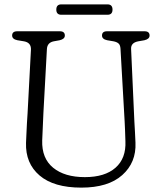

<svg xmlns="http://www.w3.org/2000/svg" viewBox="-20 -843 737 878"><path d="M550 -287 531 -620.5Q530 -637 522.2 -644Q514.5 -651 499.5 -654L470 -659Q446.5 -664 446.5 -680.5Q446.5 -700 469.5 -700H641Q664 -700 664 -680.5Q664 -664.5 640.5 -659L612 -654Q578 -647.5 579.5 -619L594.5 -287Q596 -263 597.2 -239.5Q598.5 -216 599.5 -190.5Q603.5 -100 539.2 -42.5Q475 15 352 15Q226 15 161 -40.5Q96 -96 99 -190Q99.5 -206 100.8 -230.2Q102 -254.5 103.2 -279.8Q104.5 -305 106 -323.5L121.5 -615.5Q123 -648 90 -654L59.5 -659Q35.5 -664 35.5 -680.5Q35.5 -700 59 -700H253.5Q276.5 -700 276.5 -680.5Q276.5 -664.5 253 -659L225.5 -654Q196 -648 194.5 -618.5L178.5 -326Q176.5 -288 175.5 -257.5Q174.5 -227 173 -200.5Q170.5 -119 223 -76Q275.5 -33 368 -33Q459.5 -33 508.2 -76Q557 -119 553.5 -197Q552.5 -228.5 551.8 -248.5Q551 -268.5 550 -287ZM237.5 -799Q237.5 -823 260.5 -823H471.5Q494.5 -823 494.5 -799Q494.5 -775.5 471.5 -775.5H260.5Q237.5 -775.5 237.5 -799Z"/></svg>

Font: Fraunces 72pt SuperSoft Light
Style: Regular
Weight: 300
Version: Version 1.000;[0bf87f6ff]